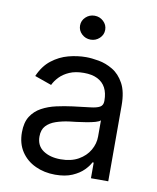

<svg xmlns="http://www.w3.org/2000/svg" viewBox="-85 -816 734 896"><g transform="rotate(10 282.0 -368.5)"><path d="M237.3 12.7Q185.5 12.7 143.1 -7.1Q100.6 -26.9 75.7 -64.5Q50.8 -102.1 50.8 -155.3Q50.8 -202.1 69.3 -231.2Q87.9 -260.3 118.9 -277.1Q149.9 -293.9 187.3 -302.2Q224.6 -310.5 262.7 -315.4Q312.5 -321.8 343.8 -325.2Q375 -328.6 389.6 -336.9Q404.3 -345.2 404.3 -365.2V-368.2Q404.3 -403.3 391.4 -428Q378.4 -452.6 352.5 -465.6Q326.7 -478.5 288.1 -478.5Q248 -478.5 220 -466.3Q191.9 -454.1 173.8 -435.3Q155.8 -416.5 146.5 -396.5L66.4 -424.8Q87.9 -474.6 123.8 -502.4Q159.7 -530.3 201.9 -541.5Q244.1 -552.7 285.2 -552.7Q311.5 -552.7 345.7 -546.6Q379.9 -540.5 412.4 -521.2Q444.8 -502 466.1 -463.1Q487.3 -424.3 487.3 -359.4V0H405.3V-74.2H399.4Q391.1 -56.6 371.1 -36.4Q351.1 -16.1 318.1 -1.7Q285.2 12.7 237.3 12.7ZM250 -62.5Q299.8 -62.5 334.2 -82Q368.7 -101.6 386.5 -132.6Q404.3 -163.6 404.3 -197.3V-274.4Q398.9 -268.1 380.9 -262.9Q362.8 -257.8 339.4 -253.9Q315.9 -250 293.9 -247.3Q272 -244.6 258.8 -243.2Q226.1 -238.8 197.8 -229.2Q169.4 -219.7 152.1 -201.2Q134.8 -182.6 134.8 -150.4Q134.8 -106.9 167.2 -84.7Q199.7 -62.5 250 -62.5ZM291 -636.7Q266.6 -636.7 249 -653.3Q231.4 -669.9 231.4 -693.4Q231.4 -716.8 249 -733.4Q266.6 -750 291 -750Q315.4 -750 333 -733.4Q350.6 -716.8 350.6 -693.4Q350.6 -669.9 333 -653.3Q315.4 -636.7 291 -636.7Z"/></g></svg>

Font: GitLab Sans
Style: Regular
Weight: 400
Designer: Rasmus Andersson
Foundry: Modifications by GitLab B.V., manufactured by rsms
Version: Version 4.000;git-c8fb6b7